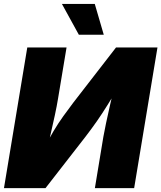

<svg xmlns="http://www.w3.org/2000/svg" viewBox="-20 -973 834 993"><path d="M673.8 0H470.7L514.6 -265.6Q519.5 -293.9 528.6 -336.7Q537.6 -379.4 549.1 -429.9Q560.5 -480.5 572.8 -531.7L597.7 -529.8Q563.5 -474.1 535.9 -429.7Q508.3 -385.3 481.2 -346.4Q454.1 -307.6 421.9 -265.6L215.3 0H0.5L121.1 -727.5H324.2L279.8 -460.9Q274.4 -427.2 263.7 -377.2Q252.9 -327.1 241 -275.4Q229 -223.6 220.2 -184.1L203.1 -195.8Q230.5 -250.5 256.1 -293.5Q281.7 -336.4 307.4 -372.1Q333 -407.7 358.9 -441.9L580.1 -727.5H794.4ZM387.7 -793.5 300.3 -952.6H470.2L516.6 -793.5Z"/></svg>

Font: Inter 17pt Black
Style: Italic
Weight: 900
Italic angle: -9.3988°
Version: Version 4.001;git-66647c0bb